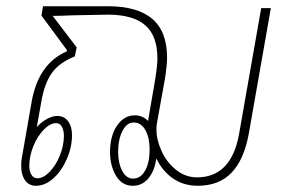

<svg xmlns="http://www.w3.org/2000/svg" viewBox="-20 -586 919 616"><path d="M849 -560 778 -156Q763 -74 723 -32Q683 10 614 10Q569 10 535 -13.5Q501 -37 482 -77L481 -74Q475 -36 455.5 -13Q436 10 406 10Q371 10 352 -22.5Q333 -55 333 -98Q333 -150 355.5 -183Q378 -216 413 -216Q437 -216 455 -198L478 -332Q485 -376 485 -399Q485 -471 446 -505Q407 -539 326 -539L219 -537Q169 -535 149 -535L226 -434L220 -405Q170 -385 146.5 -352Q123 -319 113 -262L98 -178Q112 -194 130 -204Q148 -214 164 -214Q186 -214 198.5 -197Q211 -180 211 -153Q211 -114 194.5 -76Q178 -38 151.5 -14Q125 10 95 10Q73 10 60.5 -7.5Q48 -25 48 -54Q48 -70 50 -79L82 -262Q104 -382 194 -421L195 -425L113 -536L118 -566H326Q421 -566 468.5 -525.5Q516 -485 516 -401Q516 -376 509 -332L483 -188Q482 -182 482 -170Q482 -137 498.5 -101Q515 -65 545 -41Q575 -17 612 -17Q722 -17 747 -156L818 -560ZM460 -107Q460 -144 446.5 -168.5Q433 -193 409 -193Q387 -193 373 -166Q359 -139 359 -99Q359 -63 372 -38Q385 -13 407 -13Q431 -13 445.5 -38.5Q460 -64 460 -107ZM74 -54Q74 -36 81 -25Q88 -14 100 -14Q119 -14 139 -34.5Q159 -55 172 -87Q185 -119 185 -150Q185 -168 178.5 -179.5Q172 -191 160 -191Q141 -191 120.5 -170Q100 -149 87 -117Q74 -85 74 -54Z"/></svg>

Font: KoHo ExtraLight
Style: Italic
Weight: 275
Italic angle: -10°
Version: Version 1.000; ttfautohint (v1.6)